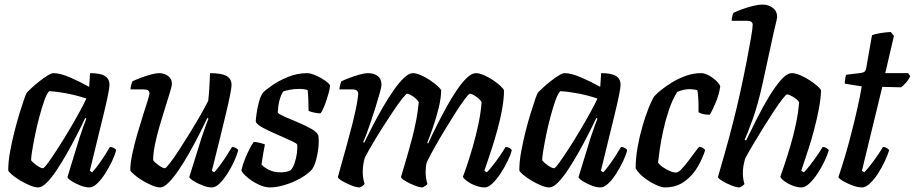

<svg xmlns="http://www.w3.org/2000/svg" viewBox="-20 -820 4002 840"><path d="M147 0Q132 0 110.5 -9Q89 -18 67.5 -31Q46 -44 31.5 -56.5Q17 -69 16 -75Q16 -112 24 -156Q32 -200 43 -243.5Q54 -287 65.5 -324.5Q77 -362 85.5 -386Q94 -410 97 -414Q103 -421 118 -435Q133 -449 152 -464Q171 -479 188 -489.5Q205 -500 214 -500Q243 -500 286 -481.5Q329 -463 370 -440L374 -500Q419 -500 439 -487.5Q459 -475 459 -449Q459 -426 435 -327Q411 -228 373 -73L383 -66Q393 -76 407.5 -95.5Q422 -115 436.5 -137.5Q451 -160 461 -177Q470 -177 478 -172.5Q486 -168 488 -163Q483 -142 470 -114.5Q457 -87 440 -60.5Q423 -34 405 -17Q387 0 371 0Q353 0 331.5 -8.5Q310 -17 293.5 -27.5Q277 -38 275 -45L328 -218Q337 -245 345.5 -268.5Q354 -292 358 -301L353 -304Q337 -270 316 -229Q295 -188 272 -147.5Q249 -107 226.5 -73.5Q204 -40 183.5 -20Q163 0 147 0ZM168 -84Q173 -84 190.5 -108Q208 -132 232.5 -170Q257 -208 282 -250Q307 -292 327.5 -329.5Q348 -367 358 -389Q312 -404 268.5 -412Q225 -420 195 -421Q184 -409 173.5 -379Q163 -349 152.5 -310Q142 -271 134 -232Q126 -193 121 -162.5Q116 -132 116 -119Q125 -107 142 -95.5Q159 -84 168 -84Z M681 0Q666 0 644.5 -9Q623 -18 602 -31Q581 -44 566.5 -56.5Q552 -69 550 -75Q550 -105 558.5 -145.5Q567 -186 579.5 -229.5Q592 -273 604.5 -312Q617 -351 625.5 -378Q634 -405 634 -412Q634 -429 607 -429H551Q551 -438 554 -448Q557 -458 559 -464Q573 -471 595.5 -479.5Q618 -488 640 -494Q662 -500 676 -500Q699 -500 715.5 -487.5Q732 -475 732 -454Q732 -444 723.5 -416Q715 -388 703 -350Q691 -312 678.5 -269.5Q666 -227 658 -188Q650 -149 650 -119Q659 -107 676 -95.5Q693 -84 701 -84Q706 -84 723.5 -106.5Q741 -129 764 -164.5Q787 -200 812 -240.5Q837 -281 858 -318Q879 -355 891 -379Q894 -404 896 -439Q898 -474 899 -500Q949 -500 971 -487.5Q993 -475 993 -449Q993 -426 969.5 -327Q946 -228 907 -73L917 -66Q927 -76 941.5 -95.5Q956 -115 970.5 -137.5Q985 -160 995 -177Q1004 -177 1012 -172.5Q1020 -168 1022 -163Q1017 -142 1004.5 -114.5Q992 -87 975 -60.5Q958 -34 940.5 -17Q923 0 907 0Q889 0 867 -8.5Q845 -17 828 -27.5Q811 -38 808 -45L862 -218Q871 -245 879.5 -268.5Q888 -292 892 -301L887 -304Q871 -270 850 -229Q829 -188 806 -147.5Q783 -107 760 -73.5Q737 -40 716.5 -20Q696 0 681 0Z M1161 0Q1137 0 1109.5 -13.5Q1082 -27 1061 -45Q1040 -63 1036 -75Q1042 -101 1052.5 -126.5Q1063 -152 1073.5 -171.5Q1084 -191 1090 -199Q1101 -199 1117 -195Q1133 -191 1139 -188Q1136 -173 1131.5 -148Q1127 -123 1124 -100Q1137 -86 1158.5 -76Q1180 -66 1208 -66Q1218 -66 1230 -68Q1242 -70 1251 -75Q1261 -84 1268.5 -105.5Q1276 -127 1279 -150.5Q1282 -174 1280 -188Q1277 -193 1259 -201.5Q1241 -210 1216 -221Q1191 -232 1165.5 -243.5Q1140 -255 1121.5 -266Q1103 -277 1099 -288Q1099 -299 1102.5 -323Q1106 -347 1112.5 -372.5Q1119 -398 1130 -414Q1140 -425 1169 -445.5Q1198 -466 1239 -483Q1280 -500 1325 -500Q1335 -500 1351.5 -494Q1368 -488 1384.5 -478.5Q1401 -469 1412.5 -459.5Q1424 -450 1424 -444Q1424 -436 1417.5 -412Q1411 -388 1401.5 -362.5Q1392 -337 1382 -324Q1369 -324 1352 -328Q1335 -332 1330 -335Q1330 -357 1329 -382.5Q1328 -408 1326 -426Q1311 -431 1288 -431Q1266 -431 1246.5 -427Q1227 -423 1219 -420Q1198 -387 1195 -327Q1205 -318 1231 -307Q1257 -296 1287.5 -283Q1318 -270 1342.5 -256Q1367 -242 1373 -227Q1376 -204 1373 -175Q1370 -146 1363 -120.5Q1356 -95 1346 -80Q1328 -59 1295.5 -40.5Q1263 -22 1226.5 -11Q1190 0 1161 0Z M1553 0Q1540 0 1518 -8.5Q1496 -17 1478 -27.5Q1460 -38 1458 -45Q1463 -64 1473.5 -101Q1484 -138 1497 -185Q1510 -232 1522 -279Q1529 -307 1535 -334.5Q1541 -362 1544 -382.5Q1547 -403 1547 -409Q1547 -419 1541 -424Q1535 -429 1518 -429H1465Q1465 -438 1468 -448Q1471 -458 1473 -464Q1487 -471 1509.5 -479.5Q1532 -488 1554 -494Q1576 -500 1589 -500Q1616 -500 1632.5 -487.5Q1649 -475 1649 -449Q1649 -440 1642 -415Q1635 -390 1625 -357.5Q1615 -325 1604 -292Q1593 -259 1583.5 -234Q1574 -209 1569 -199L1573 -195Q1590 -230 1611 -270.5Q1632 -311 1655.5 -351.5Q1679 -392 1702.5 -425.5Q1726 -459 1747.5 -479.5Q1769 -500 1786 -500Q1801 -500 1821.5 -491Q1842 -482 1861.5 -469Q1881 -456 1894.5 -443.5Q1908 -431 1910 -425Q1910 -392 1899.5 -349Q1889 -306 1875 -265Q1861 -224 1849 -195L1853 -192Q1869 -227 1889.5 -268Q1910 -309 1932.5 -350Q1955 -391 1978 -425Q2001 -459 2022.5 -479.5Q2044 -500 2062 -500Q2077 -500 2097.5 -491Q2118 -482 2137.5 -469Q2157 -456 2170 -443.5Q2183 -431 2185 -425Q2185 -388 2177 -343.5Q2169 -299 2156.5 -253.5Q2144 -208 2131.5 -169.5Q2119 -131 2110 -105Q2101 -79 2099 -73L2110 -66Q2120 -76 2135.5 -95.5Q2151 -115 2166.5 -137.5Q2182 -160 2192 -177Q2201 -177 2209 -172.5Q2217 -168 2219 -163Q2214 -142 2200.5 -114.5Q2187 -87 2169.5 -60.5Q2152 -34 2134 -17Q2116 0 2100 0Q2082 0 2060.5 -8Q2039 -16 2023.5 -27.5Q2008 -39 2005 -47Q2010 -58 2022 -93.5Q2034 -129 2048 -177Q2062 -225 2073 -277Q2084 -329 2087 -373Q2079 -387 2061.5 -398.5Q2044 -410 2036 -410Q2031 -410 2013.5 -386.5Q1996 -363 1972 -325.5Q1948 -288 1923 -246.5Q1898 -205 1877.5 -168Q1857 -131 1847 -110Q1842 -90 1842 -66Q1842 -54 1844 -41Q1846 -28 1850 -15Q1849 -12 1842 -7.5Q1835 -3 1829 0Q1815 0 1793.5 -8.5Q1772 -17 1754.5 -27.5Q1737 -38 1734 -45Q1740 -65 1753 -108.5Q1766 -152 1784 -219Q1794 -258 1801.5 -297.5Q1809 -337 1812 -373Q1804 -387 1786.5 -398.5Q1769 -410 1761 -410Q1757 -410 1741 -390Q1725 -370 1703 -337.5Q1681 -305 1657 -267.5Q1633 -230 1611.5 -193.5Q1590 -157 1576 -130Q1572 -117 1569.5 -100.5Q1567 -84 1567 -67Q1567 -42 1575 -15Q1568 -5 1553 0Z M2383 0Q2368 0 2346.5 -9Q2325 -18 2303.5 -31Q2282 -44 2267.5 -56.5Q2253 -69 2252 -75Q2252 -112 2260 -156Q2268 -200 2279 -243.5Q2290 -287 2301.5 -324.5Q2313 -362 2321.5 -386Q2330 -410 2333 -414Q2339 -421 2354 -435Q2369 -449 2388 -464Q2407 -479 2424 -489.5Q2441 -500 2450 -500Q2479 -500 2522 -481.5Q2565 -463 2606 -440L2610 -500Q2655 -500 2675 -487.5Q2695 -475 2695 -449Q2695 -426 2671 -327Q2647 -228 2609 -73L2619 -66Q2629 -76 2643.5 -95.5Q2658 -115 2672.5 -137.5Q2687 -160 2697 -177Q2706 -177 2714 -172.5Q2722 -168 2724 -163Q2719 -142 2706 -114.5Q2693 -87 2676 -60.5Q2659 -34 2641 -17Q2623 0 2607 0Q2589 0 2567.5 -8.5Q2546 -17 2529.5 -27.5Q2513 -38 2511 -45L2564 -218Q2573 -245 2581.5 -268.5Q2590 -292 2594 -301L2589 -304Q2573 -270 2552 -229Q2531 -188 2508 -147.5Q2485 -107 2462.5 -73.5Q2440 -40 2419.5 -20Q2399 0 2383 0ZM2404 -84Q2409 -84 2426.5 -108Q2444 -132 2468.5 -170Q2493 -208 2518 -250Q2543 -292 2563.5 -329.5Q2584 -367 2594 -389Q2548 -404 2504.5 -412Q2461 -420 2431 -421Q2420 -409 2409.5 -379Q2399 -349 2388.5 -310Q2378 -271 2370 -232Q2362 -193 2357 -162.5Q2352 -132 2352 -119Q2361 -107 2378 -95.5Q2395 -84 2404 -84Z M2888 0Q2874 0 2848 -12Q2822 -24 2797 -43.5Q2772 -63 2761 -84Q2761 -128 2769.5 -176Q2778 -224 2791 -268.5Q2804 -313 2817.5 -347Q2831 -381 2842 -398Q2851 -409 2872 -426Q2893 -443 2921 -460Q2949 -477 2981.5 -488.5Q3014 -500 3047 -500Q3064 -500 3083 -489Q3102 -478 3116 -464Q3130 -450 3131 -441Q3126 -407 3111.5 -372Q3097 -337 3085 -318Q3067 -318 3054 -321.5Q3041 -325 3036 -329Q3036 -336 3036 -355.5Q3036 -375 3034.5 -395.5Q3033 -416 3031 -425Q3015 -430 2996 -430Q2972 -430 2943 -418Q2922 -385 2907 -340.5Q2892 -296 2882 -250.5Q2872 -205 2866.5 -167Q2861 -129 2859 -109Q2865 -99 2879.5 -89Q2894 -79 2910 -72Q2926 -65 2938 -65Q2947 -65 2960.5 -79Q2974 -93 2989 -112.5Q3004 -132 3017.5 -150.5Q3031 -169 3039 -178Q3048 -177 3055.5 -172.5Q3063 -168 3065 -163Q3055 -130 3033.5 -92Q3012 -54 2976 -27Q2940 0 2888 0Z M3215 0Q3202 0 3180.5 -8.5Q3159 -17 3141.5 -27.5Q3124 -38 3121 -45Q3124 -57 3132 -84Q3140 -111 3150 -146.5Q3160 -182 3170 -219Q3180 -256 3188 -288Q3204 -350 3219 -418.5Q3234 -487 3246 -548.5Q3258 -610 3265.5 -654Q3273 -698 3273 -711Q3273 -729 3249 -729H3181Q3181 -738 3183.5 -748Q3186 -758 3189 -764Q3203 -771 3226.5 -779.5Q3250 -788 3274.5 -794Q3299 -800 3315 -800Q3342 -800 3361 -785.5Q3380 -771 3380 -745Q3380 -742 3376.5 -726.5Q3373 -711 3366 -683L3316 -453Q3296 -362 3272.5 -297Q3249 -232 3238 -209L3244 -205Q3265 -248 3290.5 -299Q3316 -350 3343.5 -395.5Q3371 -441 3397 -470.5Q3423 -500 3445 -500Q3460 -500 3481 -491Q3502 -482 3522 -469Q3542 -456 3556 -443.5Q3570 -431 3572 -425Q3571 -388 3562.5 -343.5Q3554 -299 3542 -253.5Q3530 -208 3517.5 -169.5Q3505 -131 3496 -105Q3487 -79 3486 -73L3497 -66Q3507 -76 3522.5 -95.5Q3538 -115 3553.5 -137.5Q3569 -160 3579 -177Q3588 -177 3595.5 -172.5Q3603 -168 3606 -163Q3600 -142 3587 -114.5Q3574 -87 3556.5 -60.5Q3539 -34 3520.5 -17Q3502 0 3487 0Q3468 0 3447.5 -8Q3427 -16 3411.5 -27.5Q3396 -39 3394 -47Q3398 -58 3410 -93.5Q3422 -129 3436.5 -177Q3451 -225 3462 -277Q3473 -329 3476 -373Q3468 -386 3449.5 -396.5Q3431 -407 3423 -407Q3419 -407 3403 -386.5Q3387 -366 3365.5 -333.5Q3344 -301 3320.5 -263Q3297 -225 3275.5 -189Q3254 -153 3240 -126Q3236 -112 3233 -96.5Q3230 -81 3230 -62Q3230 -38 3237 -15Q3234 -11 3228 -6.5Q3222 -2 3215 0Z M3751 0Q3733 0 3710 -8.5Q3687 -17 3669 -27.5Q3651 -38 3648 -45Q3675 -125 3695.5 -202Q3716 -279 3730 -341.5Q3744 -404 3750 -442L3676 -454Q3676 -467 3678 -477.5Q3680 -488 3682 -493L3748 -501Q3759 -503 3763.5 -507.5Q3768 -512 3770 -524L3795 -666Q3807 -671 3831 -675Q3855 -679 3877 -680L3891 -663L3853 -500H3953L3962 -487Q3956 -472 3943.5 -458Q3931 -444 3922 -438L3840 -440L3751 -73L3761 -66Q3771 -76 3786.5 -95.5Q3802 -115 3817.5 -137.5Q3833 -160 3843 -177Q3852 -177 3859.5 -172.5Q3867 -168 3870 -163Q3864 -142 3851 -114.5Q3838 -87 3821 -60.5Q3804 -34 3785.5 -17Q3767 0 3751 0Z"/></svg>

Font: Texturina 72pt 72pt SemiBold
Style: Italic
Weight: 600
Italic angle: -11°
Designer: Guillermo Torres Carreño
Foundry: Omnibus-Type
Version: Version 1.002; ttfautohint (v1.8.3)